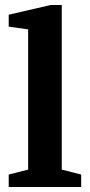

<svg xmlns="http://www.w3.org/2000/svg" viewBox="-20 -751 362 771"><path d="M15 0V-50L93 -70V-633L15 -644V-692L184 -731H228V-70L306 -50V0Z"/></svg>

Font: Manuale
Style: Bold
Weight: 700
Version: Version 1.002